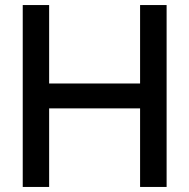

<svg xmlns="http://www.w3.org/2000/svg" viewBox="-20 -740 750 760"><path d="M174.5 0V-311H534.5V0H639.5V-720H534.5V-409.5H174.5V-720H70V0Z"/></svg>

Font: Manrope SemiBold
Style: Regular
Weight: 600
Designer: Mikhail Sharanda
Foundry: Mikhail Sharanda
Version: Version 4.505